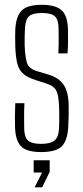

<svg xmlns="http://www.w3.org/2000/svg" viewBox="-20 -626 346 798"><path d="M150.5 6Q90 6 67 -18.2Q44 -42.5 42.5 -98Q42 -122 42 -143.8Q42 -165.5 43.5 -197H81.5Q80 -167 80.2 -140.8Q80.5 -114.5 80.5 -95Q80.5 -57 96 -42.5Q111.5 -28 150.5 -28Q190.5 -28 207.2 -42.5Q224 -57 225.5 -95Q226 -111 226.2 -126Q226.5 -141 226.2 -155Q226 -169 225.5 -182Q224 -228 214.5 -248.2Q205 -268.5 172.5 -279L128.5 -293Q94 -304 76.2 -319.8Q58.5 -335.5 51.8 -362.2Q45 -389 43.5 -433Q43 -456.5 43 -470.8Q43 -485 43.5 -502Q46 -557.5 69.8 -581.8Q93.5 -606 153.5 -606Q213 -606 237.5 -582Q262 -558 262.5 -500Q262.5 -489 262.8 -459Q263 -429 260.5 -404H222.5Q223.5 -423 223.8 -441.5Q224 -460 223.8 -476.2Q223.5 -492.5 223.5 -505Q223.5 -543.5 208.5 -557.8Q193.5 -572 153.5 -572Q115.5 -572 100.2 -558Q85 -544 83.5 -504Q83 -490.5 82.5 -471.8Q82 -453 82.5 -438Q84 -394.5 91.2 -367.5Q98.5 -340.5 134.5 -330L178.5 -317Q224.5 -303.5 245 -273Q265.5 -242.5 265.5 -181Q265.5 -156.5 265.2 -139.5Q265 -122.5 263.5 -97Q260.5 -42.5 237 -18.2Q213.5 6 150.5 6ZM124 152.5 155 91H120V40H186.5V88.5L155 152.5Z"/></svg>

Font: Big Shoulders Text SC Thin
Style: Regular
Weight: 100
Designer: Patric King
Foundry: XO Type Co
Version: Version 2.002